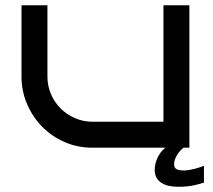

<svg xmlns="http://www.w3.org/2000/svg" viewBox="-20 -570 823 741"><path d="M710.9 0H688Q670.9 14.2 661.4 31.5Q651.9 48.8 651.9 64Q651.9 76.7 660.6 82.3Q669.4 87.9 689.9 87.9Q698.7 87.9 709.2 86.2Q719.7 84.5 730.2 81.8Q740.7 79.1 750.5 75.9Q760.3 72.8 767.1 69.8V134.8Q760.3 136.7 751.5 139.4Q742.7 142.1 730.7 144.8Q718.8 147.5 703.4 149.2Q688 150.9 668 150.9Q649.4 150.9 632.8 147.5Q616.2 144 603.8 136.2Q591.3 128.4 584.2 116Q577.1 103.5 577.1 85Q577.1 76.2 579.3 64.9Q581.5 53.7 586.4 42.2Q591.3 30.8 599.1 19.8Q606.9 8.8 618.2 0H335.9Q279.3 0 229.5 -21.7Q179.7 -43.5 142.8 -80.8Q106 -118.2 84.5 -168.2Q63 -218.3 63 -274.9V-549.8H163.1V-274.9Q163.1 -238.8 176.5 -207.3Q189.9 -175.8 213.4 -152.1Q236.8 -128.4 268.3 -114.5Q299.8 -100.6 335.9 -100.1H610.8V-549.8H710.9Z"/></svg>

Font: Bruno Ace
Style: Regular
Weight: 400
Designer: Astigmatic (AOETI)
Foundry: Astigmatic (AOETI)
Version: Version 1.000